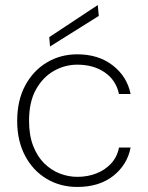

<svg xmlns="http://www.w3.org/2000/svg" viewBox="-20 -728 585 760"><path d="M286 12Q218 12 164 -20.5Q110 -53 79 -112Q48 -171 48 -249Q48 -330 79.5 -389Q111 -448 165 -480.5Q219 -513 286 -513Q370 -513 426.5 -469Q483 -425 497 -356H451Q439 -411 394.5 -441.5Q350 -472 286 -472Q237 -472 193.5 -447.5Q150 -423 122.5 -374Q95 -325 95 -250Q95 -192 111.5 -150Q128 -108 155.5 -81Q183 -54 217 -41Q251 -28 286 -28Q327 -28 361.5 -41.5Q396 -55 420 -81Q444 -107 451 -144H497Q484 -76 428.5 -32Q373 12 286 12ZM178 -544 175 -581 367 -708 371 -665Z"/></svg>

Font: DM Sans 18pt ExtraLight
Style: Regular
Weight: 250
Designer: Colophon Foundry, Jonny Pinhorn
Foundry: Colophon Foundry
Version: Version 4.004;gftools[0.9.30]